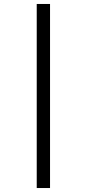

<svg xmlns="http://www.w3.org/2000/svg" viewBox="-20 -812 436 967"><path d="M165 -792H232V135H165Z"/></svg>

Font: Noto Sans Bengali UI ExtraCondensed
Style: Regular
Weight: 400
Width: 2
Designer: Jelle Bosma - Monotype Design Team
Foundry: Monotype Imaging Inc.
Version: Version 2.003